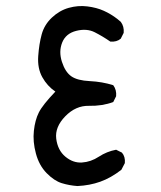

<svg xmlns="http://www.w3.org/2000/svg" viewBox="-20 -627 540 645"><path d="M240.2 -2Q212.9 -3.9 187.5 -11.7Q162.1 -19.5 136.7 -45.4Q111.3 -71.3 100.6 -111.3Q89.8 -151.4 93.8 -187.5Q97.7 -223.6 110.4 -249Q123 -274.4 166 -319.3Q138.7 -337.9 122.1 -367.7Q105.5 -397.5 108.4 -438.5Q111.3 -479.5 120.1 -511.7Q128.9 -543.9 154.3 -567.9Q179.7 -591.8 210.9 -600.6Q242.2 -609.4 273.4 -605.5Q304.7 -601.6 328.6 -590.8Q352.5 -580.1 374 -563.5L385.7 -553.7Q397.5 -538.1 395.5 -516.6L385.7 -497.1Q372.1 -485.4 350.6 -487.3Q325.2 -504.9 298.3 -518.6Q271.5 -532.2 236.3 -523.4Q201.2 -514.6 189 -484.4Q176.8 -454.1 188 -419.4Q199.2 -384.8 219.7 -370.6Q240.2 -356.4 281.7 -354.5Q323.2 -352.5 360.4 -340.8Q372.1 -325.2 370.1 -303.7L360.4 -284.2Q323.2 -270.5 278.8 -271.5Q234.4 -272.5 199.2 -236.3Q164.1 -200.2 168.9 -161.1Q173.8 -122.1 199.7 -100.6Q225.6 -79.1 255.4 -81.1Q285.2 -83 312 -100.6Q338.9 -118.2 370.1 -124L389.6 -114.3Q401.4 -100.6 399.4 -79.1L387.7 -56.6Q352.5 -29.3 316.9 -16.6Q281.2 -3.9 240.2 -2Z"/></svg>

Font: JasonHandwriting4
Style: Regular
Weight: 400
Version: Version 1.01.21